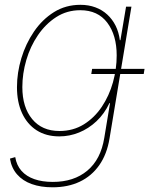

<svg xmlns="http://www.w3.org/2000/svg" viewBox="-20 -567 623 801"><path d="M199.2 214.4Q149.9 214.4 112.3 200.9Q74.7 187.5 51.3 160.6Q27.8 133.8 21.5 94.7L43.5 88.4Q49.3 123 69.8 146Q90.3 168.9 123.3 180.4Q156.2 191.9 200.2 191.9Q288.1 191.9 344.2 145Q400.4 98.1 415 8.3L439 -136.7H436.5Q415.5 -92.3 382.6 -61.3Q349.6 -30.3 309.8 -14.2Q270 2 227.5 2Q172.4 2 132.8 -23.4Q93.3 -48.8 72 -95Q50.8 -141.1 50.8 -203.1Q50.8 -263.7 69.1 -324.2Q87.4 -384.8 121.8 -435.3Q156.2 -485.8 205.1 -516.4Q253.9 -546.9 315.4 -546.9Q349.6 -546.9 377.9 -536.4Q406.2 -525.9 427.5 -506.3Q448.7 -486.8 462.2 -460Q475.6 -433.1 480 -399.4H482.4L505.9 -539.1H528.3L437 10.3Q426.3 76.2 394.3 121.8Q362.3 167.5 313 190.9Q263.7 214.4 199.2 214.4ZM228 -20.5Q285.2 -20.5 329.6 -48.1Q374 -75.7 404.8 -121.6Q435.5 -167.5 451.2 -223.4Q466.8 -279.3 466.8 -335.9Q466.8 -420.4 427.5 -472.4Q388.2 -524.4 314.9 -524.4Q259.3 -524.4 214.8 -495.8Q170.4 -467.3 138.4 -420.4Q106.4 -373.5 89.8 -316.7Q73.2 -259.8 73.2 -203.6Q73.2 -119.6 114.3 -70.1Q155.3 -20.5 228 -20.5ZM360.8 -258.3 364.3 -279.8H583L579.6 -258.3Z"/></svg>

Font: Inter 18pt Thin
Style: Italic
Weight: 250
Italic angle: -9.3988°
Version: Version 4.001;git-66647c0bb